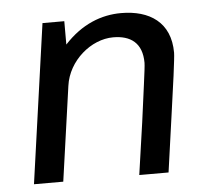

<svg xmlns="http://www.w3.org/2000/svg" viewBox="-43 -568 679 614"><g transform="rotate(-5 296.5 -260.5)"><path d="M367 -521C304 -521 240 -497 184 -436V-511H114L42 0H136L179 -304C190 -384 264 -446 335 -446C391 -446 428 -420 428 -356C428 -340 415 -253 404 -167L380 0H474L499 -178C512 -268 525 -364 525 -380C525 -478 458 -521 367 -521Z"/></g></svg>

Font: Chivo
Style: Italic
Weight: 400
Italic angle: -8°
Designer: Hector Gatti
Foundry: Omnibus-Type
Version: Version 1.003;PS 001.003;hotconv 1.0.70;makeotf.lib2.5.58329